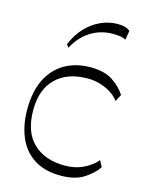

<svg xmlns="http://www.w3.org/2000/svg" viewBox="-120 -878 753 963"><g transform="rotate(15 256.0 -396.5)"><path d="M290 8Q205 8 150 -28Q95 -64 68.5 -127Q42 -190 42 -270Q42 -364 74 -427.5Q106 -491 163 -523.5Q220 -556 296 -556Q368 -556 411 -527.5Q454 -499 478 -461L459 -425Q443 -447 418 -463Q393 -479 362 -488.5Q331 -498 296 -498Q191 -498 131.5 -440Q72 -382 72 -275Q72 -161 132.5 -103.5Q193 -46 296 -46Q351 -46 395 -68Q439 -90 461 -119L478 -86Q456 -52 410 -22Q364 8 290 8ZM162 -622 150 -637Q172 -690 206.5 -726.5Q241 -763 283.5 -782Q326 -801 370 -801Q416 -801 435 -782L427 -735Q414 -742 397.5 -744.5Q381 -747 360 -747Q296 -747 244 -714Q192 -681 162 -622Z"/></g></svg>

Font: Savate ExtraLight
Style: Regular
Weight: 200
Designer: Max Esnée
Foundry: Plomb Type
Version: Version 2.000